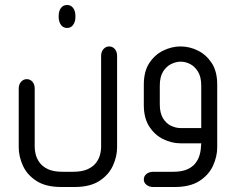

<svg xmlns="http://www.w3.org/2000/svg" viewBox="-20 -574 946 769"><path d="M249 -462Q233 -462 224 -474.5Q215 -487 215 -506V-510Q215 -530 224 -542Q233 -554 249 -554Q264 -554 273 -542Q282 -530 282 -510V-505Q282 -487 273 -474.5Q264 -462 249 -462ZM278 175H226Q164 175 126.5 151Q89 127 72 90Q55 53 55 16V-219Q55 -236 64.5 -246.5Q74 -257 87 -257Q101 -257 110 -246.5Q119 -236 119 -219V16Q119 28 123 44.5Q127 61 138.5 77Q150 93 172 103.5Q194 114 231 114H272Q309 114 331.5 103.5Q354 93 365.5 77Q377 61 381 44.5Q385 28 385 16V-350Q385 -367 394.5 -377.5Q404 -388 417 -388Q431 -388 440 -377.5Q449 -367 449 -350V16Q449 53 432 90Q415 127 377.5 151Q340 175 278 175Z M786 0H703Q668 0 634 -16.5Q600 -33 578 -67Q556 -101 556 -153V-235Q556 -288 578 -321.5Q600 -355 634 -371.5Q668 -388 703 -388Q739 -388 772.5 -371.5Q806 -355 828 -321.5Q850 -288 850 -235V16Q850 53 833 90Q816 127 778.5 151Q741 175 679 175H594Q578 175 567 166.5Q556 158 556 145Q556 131 567 122.5Q578 114 594 114H673Q708 114 729.5 104.5Q751 95 762.5 80Q774 65 778.5 50Q783 35 784 25ZM786 -61V-231Q786 -266 773 -287Q760 -308 741.5 -317.5Q723 -327 704 -327Q685 -327 665.5 -317.5Q646 -308 633 -287Q620 -266 620 -231V-156Q620 -121 633 -100Q646 -79 665.5 -70Q685 -61 704 -61Z"/></svg>

Font: Beiruti
Style: Regular
Weight: 400
Version: Version 1.00